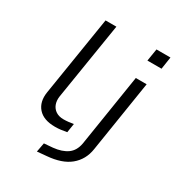

<svg xmlns="http://www.w3.org/2000/svg" viewBox="-208 -840 1080 1166"><g transform="rotate(30 332.0 -257.0)"><path d="M246 8Q166 8 128 -35Q90 -78 101 -149L190 -705H266L179 -164Q175 -134 184 -110Q193 -86 214.5 -71.5Q236 -57 269 -57Q285 -57 304 -59Q323 -61 338 -64L328 -1Q306 3 287.5 5.5Q269 8 246 8ZM532 -621 546 -707H644L631 -621ZM227 193 239 129 300 124Q360 118 397 92Q434 66 444 12L524 -494H600L521 6Q515 46 497.5 77.5Q480 109 451.5 132.5Q423 156 383 169.5Q343 183 293 187Z"/></g></svg>

Font: Nunito Sans 7pt Expanded Light
Style: Italic
Weight: 300
Width: 7
Italic angle: -9°
Designer: Vernon Adams
Foundry: Vernon Adams
Version: Version 3.101;gftools[0.9.27]